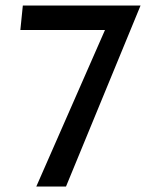

<svg xmlns="http://www.w3.org/2000/svg" viewBox="-20 -678 554 698"><path d="M220 0H112L374 -597L427 -569H54L63 -658H491Z"/></svg>

Font: Ysabeau Infant SemiBold
Style: Regular
Weight: 600
Designer: Christian Thalmann (Catharsis Fonts)
Version: Version 2.002; featfreeze: ss01,ss02,lnum